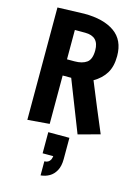

<svg xmlns="http://www.w3.org/2000/svg" viewBox="-155 -829 874 1238"><g transform="rotate(15 282.5 -210.0)"><path d="M273 -329H216V-6L70 6V-744L248 -750Q377 -750 450 -698.5Q523 -647 523 -541Q523 -471 495.5 -426Q468 -381 416 -351L483 -188L551 -26L407 13ZM266 -437Q318 -437 347.5 -458.5Q377 -480 377 -540Q377 -633 285 -633H216V-437ZM245 236Q274 236 286 212Q290 203 292 189H221V48H362V189Q362 237 345.5 267Q329 297 303 312Q277 327 245 330Z"/></g></svg>

Font: Francois One
Style: Regular
Weight: 400
Designer: Vernon Adams
Foundry: Vernon Adams
Version: Version 2.000